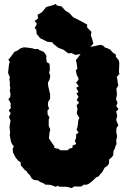

<svg xmlns="http://www.w3.org/2000/svg" viewBox="-20 -935 653 985"><path d="M347 30 326 24 319 23H284L278 18L265 23L247 16L234 13L212 12L205 6L185 -2L174 -10L153 -12L142 -21L133 -37L123 -46L116 -57L106 -64L94 -79L88 -84L85 -103L73 -111L60 -127L47 -152L45 -172L51 -183L40 -199L36 -209L32 -231L30 -240L32 -257L30 -270L29 -286L34 -317L26 -335L35 -354L25 -368L36 -382L34 -390L35 -405L23 -427L32 -436L34 -451L30 -473L33 -481L30 -501L31 -508L28 -532L31 -538L22 -558V-568L26 -603L30 -618L23 -629L39 -648L42 -653L54 -669L72 -677L83 -686L100 -692H111L147 -687L158 -683L178 -684V-680L204 -669L212 -659L219 -647L217 -638L220 -616L234 -608L236 -577L232 -563L238 -545L234 -526L226 -511L227 -496L230 -481L233 -469L237 -452V-428L227 -412L226 -395L232 -376L224 -370V-349L234 -332L230 -323V-289L238 -270L234 -255L231 -225L235 -219L248 -200L260 -183L258 -176L283 -171L288 -164H327L335 -172L352 -177V-188L371 -196L364 -213L370 -225L371 -247L383 -254L373 -270L378 -285L382 -319L387 -330L374 -352L376 -368L378 -374L373 -395L386 -408L373 -422L383 -438L372 -456L383 -463L371 -484L384 -493L370 -511L383 -526L381 -538L374 -549L369 -573L377 -584L372 -617L369 -626L382 -642L393 -658L395 -672L427 -686L436 -689L445 -695L463 -698L495 -705L509 -701L519 -691L532 -687L546 -680L558 -666L574 -655L575 -643L589 -626L592 -613L591 -581L590 -564L593 -556L579 -540L582 -528L584 -511L587 -497L577 -480L579 -462L580 -452L577 -434L575 -427L583 -407L576 -391L588 -375L576 -363L580 -348L581 -338L576 -320L587 -292L578 -279L576 -258L580 -242V-229L576 -217L578 -196L574 -189L568 -171L562 -159L561 -138L550 -125L540 -117L539 -96L532 -85L517 -75L504 -51L494 -41L487 -31L472 -24L454 -6L435 8L420 14L414 11L395 22H376L362 21ZM368 -653 346 -663 331 -661 305 -680 279 -690 256 -708 248 -718 222 -721 186 -739 168 -761 166 -783 158 -791 169 -813 158 -828 175 -840 173 -859 195 -872 217 -899 250 -908 267 -915 271 -907 296 -902 316 -880 336 -868 355 -847 402 -823 427 -809V-794L449 -772L446 -751L451 -741L459 -711L442 -693L438 -678L411 -663L388 -657Z"/></svg>

Font: Winky Rough Black
Style: Regular
Weight: 900
Designer: Simon Atzbach
Foundry: typofactur
Version: Version 1.206; ttfautohint (v1.8.4.7-5d5b)